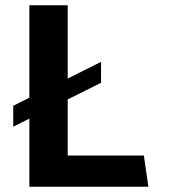

<svg xmlns="http://www.w3.org/2000/svg" viewBox="-20 -706 640 726"><path d="M91 0V-686H236V-118H524L541 0ZM30 -227V-306L362 -472V-393Z"/></svg>

Font: Chivo Mono SemiBold
Style: Regular
Weight: 600
Monospace: yes
Designer: Hector Gatti
Foundry: Omnibus-Type
Version: Version 1.008